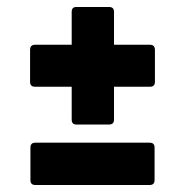

<svg xmlns="http://www.w3.org/2000/svg" viewBox="-20 -547 529 549"><path d="M198 -191Q185 -191 185 -205V-299H80Q66 -299 66 -313V-404Q66 -419 80 -419H185V-513Q185 -527 198 -527H292Q306 -527 306 -513V-419H409Q423 -419 423 -404V-313Q423 -299 409 -299H306V-205Q306 -191 292 -191ZM81 -18Q67 -18 67 -32V-125Q67 -139 81 -139H408Q422 -139 422 -125V-32Q422 -18 408 -18Z"/></svg>

Font: Sofia Sans Condensed Black
Style: Regular
Weight: 900
Designer: Botio Nikoltchev, Ani Petrova
Foundry: lettersoup
Version: Version 4.101